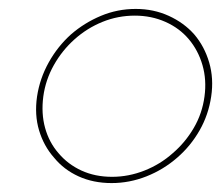

<svg xmlns="http://www.w3.org/2000/svg" viewBox="-20 -404 501 430"><path d="M63 -188Q57 -147 67.5 -112Q78 -77 101 -51Q123 -24 156 -9Q189 6 230 6Q270 6 308 -9Q346 -24 377 -51Q407 -77 427 -112Q447 -147 453 -188Q459 -228 448.5 -264Q438 -300 415 -327Q392 -353 358 -368.5Q324 -384 284 -384Q243 -384 206 -368.5Q169 -353 139 -327Q109 -300 89 -264Q69 -228 63 -188ZM77 -188Q82 -225 100.5 -258Q119 -291 147 -316Q175 -341 209.5 -355Q244 -369 282 -369Q319 -369 350.5 -355Q382 -341 403 -316Q424 -291 433.5 -258Q443 -225 438 -188Q433 -150 414 -117.5Q395 -85 367 -61Q339 -36 303.5 -22Q268 -8 231 -8Q193 -8 162.5 -22Q132 -36 111 -61Q90 -85 81 -117.5Q72 -150 77 -188Z"/></svg>

Font: Josefin Slab Thin Thin
Style: Italic
Weight: 250
Italic angle: -12°
Version: Version 2.000